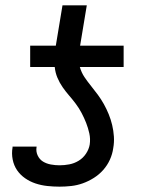

<svg xmlns="http://www.w3.org/2000/svg" viewBox="-20 -691 540 719"><path d="M203 8Q180 8 157 5.5Q134 3 113 -4Q92 -11 74 -23.5Q56 -36 44 -53.5Q32 -71 27.5 -93.5Q23 -116 27 -139Q27 -140 27 -140.5Q27 -141 27 -142H117Q117 -142 117 -141.5Q117 -141 117 -141Q114 -124 121 -109Q128 -94 141 -86Q154 -78 170.5 -75Q187 -72 203 -72Q221 -72 239.5 -75.5Q258 -79 274.5 -89Q291 -99 302 -115.5Q313 -132 316 -150Q319 -171 314.5 -191.5Q310 -212 302.5 -231Q295 -250 285.5 -268Q276 -286 264 -302Q252 -318 239 -333Q226 -348 214.5 -364.5Q203 -381 195 -400Q187 -419 185 -440H93V-520H189L214 -671H305L280 -520H443V-440H279Q285 -419 296.5 -402Q308 -385 321 -369Q334 -353 346.5 -336Q359 -319 369 -301Q379 -283 387 -263.5Q395 -244 400 -223Q405 -202 406.5 -180Q408 -158 404 -136Q401 -114 391.5 -93Q382 -72 366.5 -54.5Q351 -37 331 -24.5Q311 -12 290 -4.5Q269 3 247 5.5Q225 8 203 8Z"/></svg>

Font: Iosevka SS04 Medium
Style: Italic
Weight: 500
Italic angle: -9°
Monospace: yes
Designer: Belleve Invis
Foundry: Belleve Invis
Version: Version 19.0.0; ttfautohint (v1.8.4)